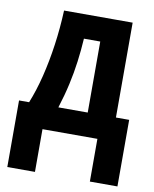

<svg xmlns="http://www.w3.org/2000/svg" viewBox="-84 -611 699 871"><g transform="rotate(10 266.0 -175.0)"><path d="M456.1 -546.9V-109.9H517.1V196.8H390.1V0H137.2V196.8H9.8V-109.9H56.2Q79.6 -167.5 97.2 -238.3Q114.7 -309.1 125.7 -387.5Q136.7 -465.8 140.1 -546.9ZM326.2 -437H251Q247.6 -382.3 240.7 -330.1Q233.9 -277.8 221.9 -223.9Q210 -169.9 190.9 -109.9H326.2Z"/></g></svg>

Font: Open Sans Condensed
Style: Regular
Weight: 400
Width: 3
Designer: Monotype Design Team
Foundry: Monotype Imaging Inc.
Version: Version 3.000